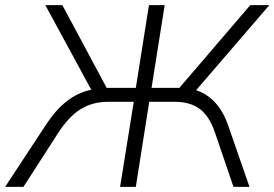

<svg xmlns="http://www.w3.org/2000/svg" viewBox="-48 -725 1065 745"><path d="M-28 0 131 -242Q167 -297 209.5 -331Q252 -365 306 -377L128 -705H194L366 -384H479L530 -705H591L540 -384H648L923 -705H997L713 -375Q754 -362 785.5 -328.5Q817 -295 836 -242L920 0H858L787 -208Q765 -274 727.5 -302Q690 -330 630 -330H531L479 0H418L471 -330H372Q311 -330 265 -301.5Q219 -273 177 -208L43 0Z"/></svg>

Font: Mulish Light
Style: Italic
Weight: 300
Italic angle: -9°
Designer: Vernon Adams
Foundry: Vernon Adams
Version: Version 3.603; ttfautohint (v1.8.3)